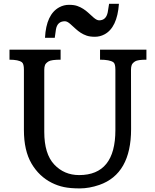

<svg xmlns="http://www.w3.org/2000/svg" viewBox="-20 -998 829 1027"><path d="M30.8 0ZM403.3 -61.5Q597.2 -61.5 597.2 -302.2V-625.5Q597.2 -657.2 586.4 -665Q566.9 -678.7 515.1 -678.7V-732.4H763.2V-678.7Q716.8 -678.7 702.6 -669.7Q688.5 -660.6 684.6 -650.4Q680.7 -640.1 680.7 -625.5L681.2 -307.6Q681.2 -67.9 511.2 -8.8Q457 9.8 406.7 9.8Q356.4 9.8 322.5 2.7Q288.6 -4.4 257.3 -20Q189 -54.2 148.4 -123.5Q107.9 -192.9 107.9 -302.7V-625.5Q107.9 -656.7 97.2 -665Q79.1 -678.7 30.8 -678.7V-732.4H304.2V-678.7Q254.9 -678.7 240 -669.7Q225.1 -660.6 220.9 -650.4Q216.8 -640.1 216.8 -625.5V-292.5Q216.8 -174.8 270 -118.2Q323.2 -61.5 403.3 -61.5ZM538.6 -814Q514.6 -801.3 487.8 -801.3Q460.9 -801.3 443.4 -807.4Q425.8 -813.5 411.6 -822.8Q397.5 -832 385.7 -842.8Q374 -853.5 356.9 -868.9Q339.8 -884.3 327.1 -884.3Q287.1 -884.3 279.3 -841.3L272.9 -795.9H220.7Q227.1 -921.9 297.9 -959.5Q321.8 -972.2 348.9 -972.2Q376 -972.2 393.3 -966.1Q410.6 -960 425 -950.7Q439.5 -941.4 451.2 -930.7Q462.9 -919.9 480.2 -904.5Q497.6 -889.2 510.3 -889.2Q547.4 -889.2 556.2 -932.1L563.5 -977.5H616.2Q606.9 -850.1 538.6 -814Z"/></svg>

Font: Arbutus Slab
Style: Regular
Weight: 400
Version: Version 1.002; ttfautohint (v0.92) -l 10 -r 16 -G 200 -x 7 -